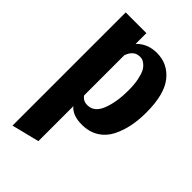

<svg xmlns="http://www.w3.org/2000/svg" viewBox="-238 -615 944 944"><g transform="rotate(45 234.0 -143.5)"><path d="M47 250V-537H191V-462Q232 -505 297 -505Q372 -505 419.5 -446Q467 -387 467 -261Q467 -209 458 -164Q449 -119 429 -79.5Q409 -40 372 -17Q335 6 284 6Q220 6 191 -29V214ZM191 -104Q206 -81 236 -81Q284 -81 306 -138Q328 -195 328 -275Q328 -317 321.5 -348Q315 -379 306.5 -394.5Q298 -410 286 -419.5Q274 -429 266.5 -431Q259 -433 251 -433Q208 -433 191 -383Z"/></g></svg>

Font: Lobster Two
Style: Bold
Weight: 700
Designer: Pablo Impallari
Foundry: Pablo Impallari. www.impallari.com
Version: Version 1.006